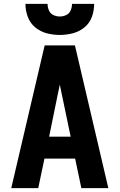

<svg xmlns="http://www.w3.org/2000/svg" viewBox="-20 -969 616 989"><path d="M38 0H177L209 -152H367L399 0H538L366 -735H210ZM233 -265 279 -490Q284 -513 288 -533Q292 -513 297 -490L344 -265ZM288 -789Q322 -789 355 -797.5Q388 -806 415 -828Q442 -850 453.5 -882.5Q465 -915 465 -949H351Q351 -932 344 -915.5Q337 -899 321 -891.5Q305 -884 288 -884Q271 -884 255 -891.5Q239 -899 232 -915.5Q225 -932 225 -949H111Q111 -915 123 -882.5Q135 -850 161.5 -828Q188 -806 221 -797.5Q254 -789 288 -789Z"/></svg>

Font: Iosevka Sparkle Extrabold
Style: Regular
Weight: 800
Designer: Belleve Invis
Foundry: Belleve Invis
Version: Version 4.5.0; ttfautohint (v1.8.3)